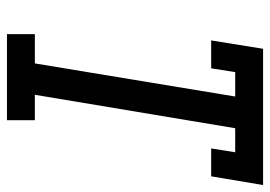

<svg xmlns="http://www.w3.org/2000/svg" viewBox="-132 -643 775 551"><g transform="rotate(90 255.5 -367.5)"><path d="M78 0V-80H162L257 -655H187L176 -586H96L120 -735H511L486 -586H406L417 -655H348L252 -80H325V0Z"/></g></svg>

Font: Iosevka Slab Medium Oblique
Style: Regular
Weight: 500
Italic angle: -9°
Monospace: yes
Designer: Belleve Invis
Foundry: Belleve Invis
Version: Version 11.1.1; ttfautohint (v1.8.3)